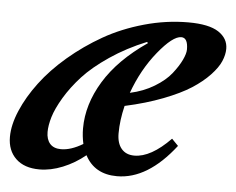

<svg xmlns="http://www.w3.org/2000/svg" viewBox="-50 -492 675 549"><g transform="rotate(5 287.0 -217.0)"><path d="M81.5 11.2Q38.1 11.2 13.9 -12Q-10.3 -35.2 -10.3 -74.2Q-10.3 -108.9 7.3 -150.1Q24.9 -191.4 55.7 -232.4Q86.4 -273.4 131.3 -311.8Q176.3 -350.1 228 -379.6Q279.8 -409.2 343 -427Q406.2 -444.8 469.7 -444.8Q528.8 -444.8 556.4 -426.8Q584 -408.7 584 -378.9Q584 -361.8 575.9 -343Q567.9 -324.2 547.4 -302.5Q526.9 -280.8 496.6 -261.2Q466.3 -241.7 417.7 -222.9Q369.1 -204.1 308.6 -190.9Q298.3 -148.9 298.3 -111.3Q298.3 -83 311.5 -67.4Q324.7 -51.8 348.6 -51.8Q396 -51.8 452.1 -109.4L470.7 -90.3Q392.1 11.2 304.2 11.2Q239.7 11.2 212.4 -41Q182.6 -16.6 148.2 -2.7Q113.8 11.2 81.5 11.2ZM453.1 -400.9Q428.7 -400.9 387 -349.6Q345.2 -298.3 320.3 -229.5Q358.9 -237.8 389.9 -256.6Q420.9 -275.4 437.7 -296.9Q454.6 -318.4 463.4 -336.9Q472.2 -355.5 472.2 -367.2Q472.2 -400.9 453.1 -400.9ZM95.7 -97.7Q95.7 -76.2 106.4 -64Q117.2 -51.8 138.2 -51.8Q166.5 -51.8 200.7 -72.3Q195.8 -94.2 195.8 -116.7Q195.8 -185.5 236.6 -252.4Q277.3 -319.3 359.4 -375.5L356.9 -378.9Q299.3 -355.5 252.4 -323.7Q205.6 -292 177.2 -261Q148.9 -230 129.6 -197.8Q110.4 -165.5 103 -140.9Q95.7 -116.2 95.7 -97.7Z"/></g></svg>

Font: Elstob
Style: Bold Italic
Weight: 700
Italic angle: -20°
Designer: Peter S. Baker
Version: Version 1.015